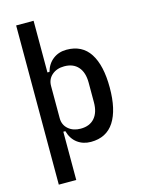

<svg xmlns="http://www.w3.org/2000/svg" viewBox="-137 -818 809 1095"><g transform="rotate(-15 267.5 -270.0)"><path d="M70 -740H173V-435H185Q198 -481 231.5 -506.5Q265 -532 311 -532Q403 -532 448.5 -461.5Q494 -391 494 -260Q494 -129 448.5 -58.5Q403 12 311 12Q265 12 231.5 -13Q198 -38 185 -85H173V200H70ZM274 -76Q327 -76 356 -109Q385 -142 385 -202V-318Q385 -378 356 -411Q327 -444 274 -444Q230 -444 201.5 -419.5Q173 -395 173 -355V-165Q173 -125 201.5 -100.5Q230 -76 274 -76Z"/></g></svg>

Font: IBM Plex Sans Condensed Medium
Style: Regular
Weight: 500
Width: 3
Designer: Mike Abbink, Paul van der Laan, Pieter van Rosmalen
Foundry: Bold Monday
Version: Version 1.3